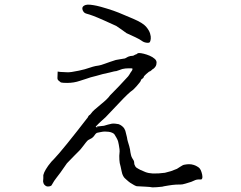

<svg xmlns="http://www.w3.org/2000/svg" viewBox="-20 -775 1040 829"><path d="M497 -71Q495 -83 495 -102Q495 -108 496 -115Q497 -121 496 -131Q495 -141 493 -150Q491 -159 490 -164Q489 -169 483 -180Q477 -191 474 -195Q471 -199 464 -202Q457 -205 449 -206Q441 -207 433 -207Q425 -207 416 -205Q407 -203 401 -202Q395 -201 389 -192Q383 -183 377 -179Q371 -175 366 -173Q361 -171 357 -167Q353 -163 339.5 -145Q326 -127 319 -121L303 -105Q286 -87 269 -70L241 -30Q232 -18 225 -9Q216 3 214 6L202 26Q195 31 184 30Q177 29 171 22Q167 17 166 8L167 -5Q167 -17 167 -19Q170 -31 178 -44Q186 -58 202 -77Q206 -80 236 -114Q244 -124 270 -155Q300 -192 313 -209Q334 -236 355 -263Q357 -264 360 -270Q361 -272 362 -274Q364 -277 369 -280Q372 -283 374 -286Q380 -296 415 -324Q446 -349 455 -363Q455 -363 494 -403Q512 -422 533 -445Q535 -447 538 -452Q541 -457 544 -462L549 -469Q552 -473 552 -477V-479H551L548 -480H547H543H534Q521 -480 508 -477Q500 -474 494 -472Q484 -468 482 -468H481Q476 -468 454 -462Q439 -459 423 -455Q410 -452 398 -448Q385 -444 371 -441L353 -435Q326 -426 325 -426Q299 -417 270 -417Q250 -417 243 -419L233 -427Q228 -431 228 -438Q228 -444 228.5 -451.5Q229 -459 229 -466Q240 -464 249 -464Q260 -464 270 -463Q284 -462 321 -470Q336 -473 346 -476L381 -487Q391 -490 406 -492Q414 -493 433 -500Q444 -504 455.5 -508Q467 -512 480 -516Q484 -517 497 -519Q505 -520 515 -522H516Q518 -523 520 -523Q522 -524 524 -525Q527 -527 533 -530Q543 -534 552 -534Q556 -534 558 -536Q561 -538 564 -539Q567 -540 569 -541H570Q574 -546 581 -546Q588 -546 600.5 -543Q613 -540 626 -534.5Q639 -529 648 -521Q656 -514 656 -505Q656 -495 651.5 -488Q647 -481 641 -477H640Q635 -473 632 -470Q627 -466 625 -466H624Q620 -462 617 -460Q614 -458 611 -455Q603 -447 602 -446Q600 -439 597 -437Q590 -433 589 -430Q588 -425 584 -420Q582 -417 569 -402Q556 -388 553 -386Q536 -375 494 -330Q466 -300 436 -269Q426 -260 415 -250Q404 -240 393 -228H394H393L400 -224Q400 -230 393 -228L429 -232Q436 -234 446 -237Q461 -241 463 -241Q470 -242 478 -241Q486 -240 492 -239Q500 -236 505 -232Q512 -227 516 -221Q518 -218 520 -213Q521 -212 523 -203Q526 -190 528 -183Q530 -170 532 -164Q534 -158 538 -144Q542 -130 543 -118Q546 -102 548 -98Q550 -93 556 -84Q560 -78 560 -66Q564 -55 568 -52Q584 -41 608 -32Q621 -27 639 -26Q663 -25 692 -29Q698 -30 718 -36Q735 -42 744 -46Q748 -48 758 -55Q766 -60 768 -61Q771 -63 777 -64Q788 -66 796 -66Q807 -66 816 -63Q823 -61 830 -57Q839 -52 842 -48Q847 -42 850 -32Q854 -20 854 -11Q854 -3 849 0Q844 0 835 0Q826 0 806 10Q775 20 768 21Q763 22 741 22Q725 23 707 26Q682 30 681 31Q655 34 638 34Q630 32 608 31Q571 29 570 29Q562 27 542 14Q536 10 525 0Q517 -7 515 -10Q511 -16 508 -24Q507 -27 505 -36Q505 -38 501 -55Q498 -68 497 -71ZM482 -663Q458 -674 429 -687Q400 -700 382.5 -706.5Q365 -713 355 -715.5Q345 -718 340.5 -724.5Q336 -731 335.5 -737Q335 -743 338.5 -747Q342 -751 349.5 -753.5Q357 -756 370.5 -754.5Q384 -753 398 -750Q412 -747 441.5 -738Q471 -729 492 -720.5Q513 -712 555 -694Q597 -676 610.5 -660Q624 -644 628 -630.5Q632 -617 631 -608Q630 -599 627.5 -594Q625 -589 613 -590.5Q601 -592 592.5 -598.5Q584 -605 565 -614Q546 -623 526 -632Q506 -647 482 -663Z"/></svg>

Font: ToneOZ-Pinyin-Tsuipita-TC
Style: Regular
Weight: 400
Designer: ÂÆ£ÂøóÂáåJeffrey Xuan(jeffreyx@gmail.com, ToneOZ.com) ÈòøÂù§(cjkFonts)
Foundry: ToneOZ
Version: Version 0.24071